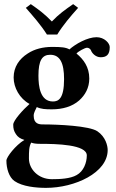

<svg xmlns="http://www.w3.org/2000/svg" viewBox="-20 -671 561 929"><path d="M467 -394C495 -394 511 -406 511 -443C511 -462 485 -491 447 -491C403 -491 345 -458 316 -432C298 -442 277 -444 232 -444C189 -444 147 -434 114 -412C73 -386 46 -347 46 -296C46 -247 75 -194 123 -168C92 -141 44 -88 44 -68C44 -49 47 -37 57 -22C66 -8 78 0 98 6C55 32 11 89 11 106C11 143 23 186 50 205C89 232 155 238 203 238C342 238 501 165 501 55C501 34 491 -9 451 -36C412 -62 262 -69 188 -69C170 -69 143 -71 143 -111C143 -127 153 -141 158 -153C179 -143 200 -142 231 -142C282 -142 329 -155 363 -185C392 -211 412 -246 412 -291C412 -347 384 -384 350 -412C358 -422 391 -440 401 -440C410 -440 417 -434 420 -428C424 -415 442 -394 467 -394ZM175 25C252 25 400 28 400 81C400 117 384 158 351 176C320 194 269 196 231 196C165 196 120 147 120 96C120 62 120 39 131 19C141 23 154 25 175 25ZM290 -288C290 -192 262 -180 236 -180C174 -180 166 -254 166 -305C166 -379 184 -406 223 -406C270 -406 290 -367 290 -288ZM257 -504C286 -551 322 -593 358 -633L334 -651C295 -624 265 -603 231 -567C194 -605 168 -624 129 -651L105 -633C140 -593 178 -550 207 -504Z"/></svg>

Font: Libertinus Serif
Style: Bold
Weight: 700
Designer: Philipp H. Poll, Khaled Hosny
Foundry: Caleb Maclennan
Version: Version 7.050;RELEASE